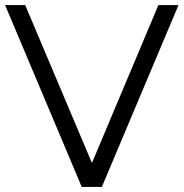

<svg xmlns="http://www.w3.org/2000/svg" viewBox="-20 -734 721 754"><path d="M301 0 0 -714H79L341 -94L602 -714H681L380 0Z"/></svg>

Font: Arcon
Style: Regular
Weight: 400
Designer: M. Zarth
Foundry: martin zarth - visuelle & digitale kommunikation
Version: Version 1.131;PS 001.131;hotconv 1.0.70;makeotf.lib2.5.58329